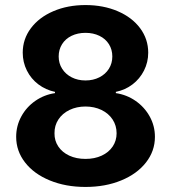

<svg xmlns="http://www.w3.org/2000/svg" viewBox="-20 -737 683 767"><path d="M44.6 -190.3Q44.6 -234.1 65.1 -271.8Q85.6 -309.4 121 -334Q156.4 -358.6 199.7 -365V-370Q162.8 -377.7 133.4 -399.9Q104 -422 87.4 -455.2Q70.8 -488.4 70.8 -526.5Q70.8 -580.8 103.4 -624.3Q136 -667.8 193.2 -692.3Q250.3 -716.8 321.5 -716.8Q392.7 -716.8 450.1 -692.3Q507.4 -667.8 539.8 -624.3Q572.1 -580.8 572.1 -526.5Q572.1 -488.4 555.3 -455.2Q538.5 -422 509.4 -399.9Q480.3 -377.7 442.8 -370V-365Q486.1 -358.6 521.6 -334Q557.1 -309.4 578 -271.8Q598.9 -234.1 598.9 -190.3Q598.9 -133.6 563.1 -87.9Q527.3 -42.1 464.1 -16.2Q400.9 9.8 321.5 9.8Q242.2 9.8 179 -16.2Q115.8 -42.1 80.2 -87.9Q44.6 -133.6 44.6 -190.3ZM445.8 -204.5Q445.8 -235.3 429.8 -259.7Q413.7 -284.1 385.3 -297.8Q356.8 -311.5 321.5 -311.5Q286.3 -311.5 257.8 -297.8Q229.3 -284.1 213.3 -259.7Q197.3 -235.3 197.7 -204.5Q197.3 -175.2 212.9 -151.8Q228.5 -128.5 256.7 -115.3Q285 -102.2 321.5 -102.2Q358.1 -102.2 386.3 -115.3Q414.6 -128.5 430.2 -151.8Q445.8 -175.2 445.8 -204.5ZM428.7 -511.4Q428.7 -538.8 415.2 -560.4Q401.7 -582 377.1 -593.9Q352.6 -605.8 321.5 -605.8Q290.5 -605.8 265.9 -593.9Q241.4 -582 227.9 -560.4Q214.4 -538.8 214.4 -511.4Q214.4 -484 228.3 -462.2Q242.2 -440.4 266.5 -428Q290.9 -415.6 321.5 -415.6Q352.2 -415.6 376.7 -428Q401.3 -440.4 415 -462.2Q428.7 -484 428.7 -511.4Z"/></svg>

Font: WEMIX Pretendard Variable
Style: Regular
Weight: 400
Designer: Base glyphs from Inter by Rasmus Andersson; Hangeul glyphs from Noto Sans CJK(Source Han Sans) by Jang Soo-young and Kan
Foundry: Kil Hyung-jin
Version: Version 1.000;Glyphs 3.2 (3208)